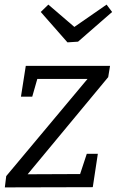

<svg xmlns="http://www.w3.org/2000/svg" viewBox="-20 -814 509 834"><path d="M405 -146 383 -1 1 0 7 -49 360 -471H142L120 -394H71L92 -528H458L450 -479L100 -57L328 -58L357 -146ZM443 -794 467 -762 319 -633 273 -630 157 -762 190 -794 303 -697Z"/></svg>

Font: Bitter
Style: Italic
Weight: 400
Italic angle: -9°
Designer: Sol Matas, and Bitter project Authors
Foundry: Sol Matas
Version: Version 2.001